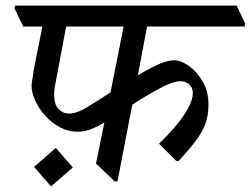

<svg xmlns="http://www.w3.org/2000/svg" viewBox="-20 -640 899 688"><path d="M620 -63H612L550 -125Q582 -156 609.5 -188.5Q637 -221 654 -252Q671 -283 671 -307Q671 -326 658 -337.5Q645 -349 627 -349Q600 -349 552.5 -323.5Q505 -298 454 -265L401 10H391L324 -54L354 -201Q325 -184 303 -176Q281 -168 258 -168Q224 -168 194.5 -184Q165 -200 142 -225.5Q119 -251 106 -280Q93 -309 93 -335Q93 -336 95.5 -354Q98 -372 102 -396Q108 -425 116 -465.5Q124 -506 132 -545H63L32 -610L34 -620H828L859 -555L857 -545H507L474 -370Q528 -402 556 -413Q584 -424 604 -424Q628 -424 656.5 -404Q685 -384 706 -348.5Q727 -313 727 -264Q727 -226 715.5 -195.5Q704 -165 680.5 -134Q657 -103 620 -63ZM376 -309 423 -545H217L177 -332Q174 -316 174 -301Q174 -265 190 -249Q206 -233 227 -233Q254 -233 290 -254.5Q326 -276 376 -309ZM241 -40 163 28 102 -42 180 -110Z"/></svg>

Font: Tiro Devanagari Sanskrit
Style: Italic
Weight: 400
Italic angle: -11°
Designer: Devanagari: John Hudson & Fiona Ross, assisted by Paul Hanslow. Latin: John Hudson with Paul Hanslow, assisted by Kaja S
Foundry: Tiro Typeworks Ltd.
Version: Version 1.52